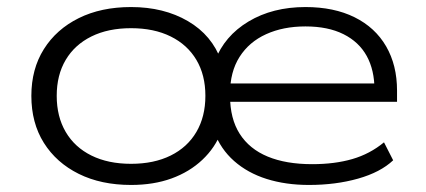

<svg xmlns="http://www.w3.org/2000/svg" viewBox="-20 -517 1208 545"><path d="M352 8Q267 8 203.5 -23.5Q140 -55 104.5 -111.5Q69 -168 69 -245Q69 -321 104.5 -377.5Q140 -434 203.5 -465.5Q267 -497 352 -497Q445 -497 513.5 -457Q582 -417 608 -344H590Q617 -415 685.5 -456Q754 -497 847 -497Q928 -497 986.5 -468Q1045 -439 1076 -385.5Q1107 -332 1107 -260V-228H613V-280H1067L1043 -262Q1043 -318 1021 -358Q999 -398 955 -420Q911 -442 847 -442Q784 -442 735.5 -420Q687 -398 660 -355.5Q633 -313 633 -252V-245Q633 -180 660.5 -137Q688 -94 740 -72.5Q792 -51 866 -51Q930 -51 980 -65.5Q1030 -80 1070 -113L1096 -62Q1060 -28 996.5 -10Q933 8 857 8Q791 8 737 -9Q683 -26 644.5 -60Q606 -94 588 -143H608Q591 -98 554.5 -63.5Q518 -29 467 -10.5Q416 8 352 8ZM352 -52Q417 -52 464.5 -75.5Q512 -99 537.5 -142.5Q563 -186 563 -245Q563 -304 537.5 -347Q512 -390 464.5 -413.5Q417 -437 352 -437Q287 -437 239.5 -413.5Q192 -390 166.5 -347Q141 -304 141 -245Q141 -186 166.5 -142.5Q192 -99 239.5 -75.5Q287 -52 352 -52Z"/></svg>

Font: Nunito Sans 10pt Expanded Light
Style: Regular
Weight: 300
Width: 7
Designer: Vernon Adams
Foundry: Vernon Adams
Version: Version 3.101;gftools[0.9.27]